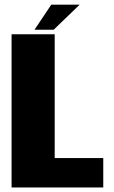

<svg xmlns="http://www.w3.org/2000/svg" viewBox="-20 -826 502 846"><path d="M31 0H435V-129.5H221V-675H31ZM132 -695H216.5L331 -805.5H206Z"/></svg>

Font: Anybody SemiCondensed ExtraBold
Style: Regular
Weight: 800
Width: 4
Version: Version 1.113;gftools[0.9.25]